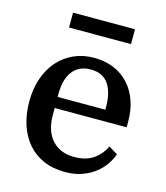

<svg xmlns="http://www.w3.org/2000/svg" viewBox="-108 -791 764 886"><g transform="rotate(15 273.5 -348.0)"><path d="M285 12Q227 12 182 -7.5Q137 -27 106 -63Q75 -99 58.5 -149Q42 -199 42 -260Q42 -322 59.5 -372Q77 -422 108.5 -457.5Q140 -493 183.5 -512.5Q227 -532 279 -532Q332 -532 374 -514.5Q416 -497 445.5 -465Q475 -433 491 -388Q507 -343 507 -288V-261H163V-229Q163 -151 202 -108.5Q241 -66 307 -66Q365 -66 400.5 -91.5Q436 -117 453 -155L496 -129Q487 -103 469.5 -78Q452 -53 426 -33Q400 -13 365 -0.5Q330 12 285 12ZM163 -314H391V-325Q391 -397 363.5 -436.5Q336 -476 279 -476Q223 -476 193 -437.5Q163 -399 163 -327ZM131 -708H427V-637H131Z"/></g></svg>

Font: IBM Plex Serif Medm
Style: Regular
Weight: 500
Designer: Mike Abbink, Paul van der Laan, Pieter van Rosmalen
Foundry: Bold Monday
Version: Version 3.001